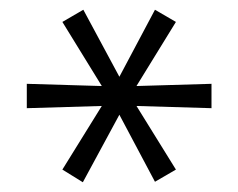

<svg xmlns="http://www.w3.org/2000/svg" viewBox="-20 -734 489 394"><path d="M150 -360 108 -386 196 -528 204 -517 35 -512V-562L204 -557L196 -546L108 -689L151 -714L229 -569H221L298 -714L341 -689L253 -546L244 -557L414 -562V-512L244 -517L253 -528L341 -386L298 -361L221 -506H229Z"/></svg>

Font: Nunito Sans 12pt Light
Style: Regular
Weight: 300
Designer: Vernon Adams
Foundry: Vernon Adams
Version: Version 3.101;gftools[0.9.27]